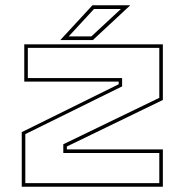

<svg xmlns="http://www.w3.org/2000/svg" viewBox="-20 -708 700 728"><path d="M62.5 0V-207L430 -388.5V-398.5H72V-540H597.5V-329L233.5 -152.5V-141.5H597.5V0ZM76 -13.5H584V-128H220V-161L584 -337V-526.5H85.5V-412H443V-380.5L76 -199.5ZM208.5 -556 330.5 -688H474L332 -556ZM240.5 -570H326.5L438.5 -674H336.5Z"/></svg>

Font: Tourney Expanded Thin
Style: Regular
Weight: 100
Width: 7
Designer: Tyler Finck
Foundry: Etcetera Type Co
Version: Version 1.010; ttfautohint (v1.8.3)